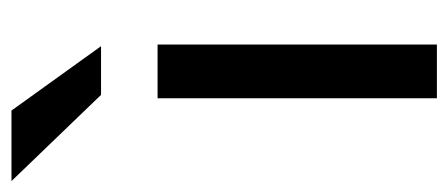

<svg xmlns="http://www.w3.org/2000/svg" viewBox="-338 -552 800 343"><g transform="rotate(-90 62.5 -380.0)"><path d="M59 -499H155V0H59ZM65 -600 -89 -760H37L152 -600Z"/></g></svg>

Font: Syne Med Modified
Style: Regular
Weight: 500
Designer: Lucas Descroix
Foundry: Bonjour Monde
Version: Version 2.200